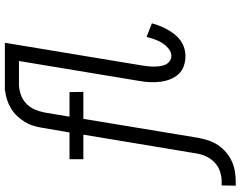

<svg xmlns="http://www.w3.org/2000/svg" viewBox="-120 -655 990 790"><g transform="rotate(-90 375.0 -260.0)"><path d="M6 215 7 157H23Q44 157 65 150Q86 143 102 127.5Q118 112 127 92Q136 72 139 51L216 -412H115V-469H225L244 -580Q247 -599 252.5 -617.5Q258 -636 268.5 -653Q279 -670 292.5 -684.5Q306 -699 323.5 -709.5Q341 -720 359.5 -726Q378 -732 397 -734L396 -735H594L501 -173Q499 -160 497.5 -147.5Q496 -135 496 -123Q496 -111 497.5 -98.5Q499 -86 503.5 -75.5Q508 -65 517.5 -57.5Q527 -50 540 -50Q556 -50 570.5 -62Q585 -74 594 -89Q603 -104 608.5 -120Q614 -136 618 -152L674 -130Q670 -114 663.5 -98Q657 -82 648.5 -66.5Q640 -51 629 -37Q618 -23 603.5 -12.5Q589 -2 572.5 3Q556 8 539 8Q517 8 497.5 1Q478 -6 464.5 -21Q451 -36 443.5 -55.5Q436 -75 433.5 -96Q431 -117 432 -138.5Q433 -160 437 -182L519 -677H424Q404 -677 382.5 -670Q361 -663 344.5 -647.5Q328 -632 319.5 -612Q311 -592 307 -571L290 -469H391L392 -412H281L203 60Q199 81 192.5 101.5Q186 122 173.5 141Q161 160 143.5 175Q126 190 106 199Q86 208 65 211.5Q44 215 23 215Z"/></g></svg>

Font: Iosevka Etoile Light
Style: Italic
Weight: 300
Italic angle: -9°
Designer: Belleve Invis
Foundry: Belleve Invis
Version: Version 22.1.2; ttfautohint (v1.8.4)